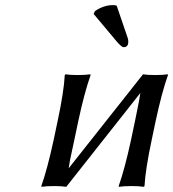

<svg xmlns="http://www.w3.org/2000/svg" viewBox="-20 -721 671 744"><path d="M203.1 -251Q227.5 -364.7 231 -430.2L233.9 -433.1Q251 -430.2 280.8 -430.2Q310.5 -430.2 330.1 -433.1L331.1 -430.2Q306.6 -360.8 283.2 -251L268.1 -179.2Q265.1 -164.1 259.8 -140.4Q254.4 -116.7 251.2 -99.9Q248 -83 246.1 -68.8L534.2 -433.1Q551.3 -430.2 581.1 -430.2Q610.4 -430.2 629.9 -433.1L630.9 -430.2Q606.4 -360.8 583 -251L567.9 -179.2Q543.5 -64.9 540 0L537.1 2.9Q518.6 0 490.2 0Q459 0 440.9 2.9L439.9 0Q463.4 -66.4 487.8 -179.2L502.9 -251Q505.9 -265.1 510.5 -288.3Q515.1 -311.5 518.6 -328.9Q522 -346.2 523.9 -360.8L236.8 2.9Q218.8 0 189.9 0Q159.2 0 141.1 2.9L140.1 0Q163.6 -66.4 188 -179.2ZM432.1 -699.2 475.1 -573.2Q477.1 -567.4 477.1 -559.1Q477.1 -538.1 459 -538.1Q451.7 -538.1 434.1 -558.1L342.8 -667L348.1 -678.2Q382.3 -701.2 418 -701.2Q424.3 -701.2 432.1 -699.2Z"/></svg>

Font: Linear Smooth
Style: Italic
Weight: 400
Designer: Philipp H. Poll, Flanker
Foundry: Philipp H. Poll, reworked by Flanker
Version: Version 1.061 | FøM Fix